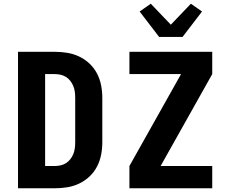

<svg xmlns="http://www.w3.org/2000/svg" viewBox="-20 -1014 1240 1034"><path d="M77 0V-735H275Q309 -735 342.5 -729.5Q376 -724 406.5 -709.5Q437 -695 462 -671.5Q487 -648 502.5 -618Q518 -588 524.5 -554.5Q531 -521 531 -487V-248Q531 -214 524.5 -180.5Q518 -147 502.5 -117Q487 -87 462 -63.5Q437 -40 406.5 -25.5Q376 -11 342.5 -5.5Q309 0 275 0ZM223 -120H275Q291 -120 306.5 -123.5Q322 -127 335.5 -135.5Q349 -144 359 -157Q369 -170 375 -185Q381 -200 383 -216Q385 -232 385 -248V-487Q385 -503 383 -519Q381 -535 375 -550Q369 -565 359 -578Q349 -591 335.5 -599.5Q322 -608 306.5 -611.5Q291 -615 275 -615H223ZM677 0V-120L955 -615H677V-735H1123V-615L845 -120H1123V0ZM837 -815 732 -952 792 -994 900 -881 1008 -994 1068 -952 963 -815Z"/></svg>

Font: Iosevka Aile Heavy
Style: Regular
Weight: 900
Designer: Belleve Invis
Foundry: Belleve Invis
Version: Version 31.1.0; ttfautohint (v1.8.4)